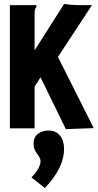

<svg xmlns="http://www.w3.org/2000/svg" viewBox="-20 -649 494 971"><path d="M185 -258 155 -211V0H30V-623H164V-613Q158 -607 156.5 -599.5Q155 -592 155 -576V-394L304 -629Q315 -627 332 -625.5Q349 -624 364.5 -623.5Q380 -623 387 -623H445L273 -361L454 -1L313 4ZM207 302 139 248Q162 225 173.5 203.5Q185 182 185 167Q185 153 176 141Q167 129 158.5 114.5Q150 100 150 77Q150 44 172.5 27.5Q195 11 224 11Q262 11 283 36.5Q304 62 304 104Q304 152 280 201Q256 250 207 302Z"/></svg>

Font: Inconsolata SemiCondensed Black
Style: Regular
Weight: 900
Width: 4
Monospace: yes
Designer: Raph Levien, Cyreal, Brenton Simpson
Foundry: Raph Levien, Cyreal, Google
Version: Version 3.001; ttfautohint (v1.8.2.53-6de2)